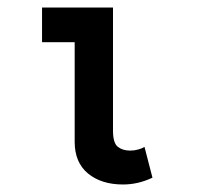

<svg xmlns="http://www.w3.org/2000/svg" viewBox="-20 -475 586 506"><path d="M381.8 -6.8Q344.2 11.2 304.2 11.2Q247.1 11.2 211.9 -17.8Q176.8 -46.9 176.8 -101.1V-363.8H90.8V-455.1H277.8V-130.9Q277.8 -98.1 290.5 -88.1Q303.2 -78.1 323.2 -78.1Q334 -78.1 344.5 -81.1Q355 -84 360.8 -87.9Z"/></svg>

Font: Anonymous Pro
Style: Bold
Weight: 700
Monospace: yes
Designer: Mark Simonson
Version: Version 1.003